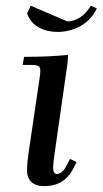

<svg xmlns="http://www.w3.org/2000/svg" viewBox="-20 -635 354 662"><path d="M58.1 -411.1 63 -439Q151.4 -439 214.8 -445.8L212.9 -418L168 -104Q163.1 -68.8 163.1 -58.1Q163.1 -35.2 175.8 -35.2Q194.8 -35.2 210 -64.9L221.2 -86.9L244.1 -76.2L232.9 -54.2Q201.7 6.8 132.8 6.8Q104 6.8 88.6 -7.1Q73.2 -21 73.2 -47.9Q73.2 -71.8 78.1 -105L116.2 -363.8Q119.1 -380.9 119.1 -391.1Q119.1 -402.8 112.8 -407Q106.4 -411.1 88.9 -411.1ZM73.2 -588.9 85.9 -615.2 212.9 -561Q262.7 -564 293 -615.2L314 -606Q293 -564 256.1 -544.4Q219.2 -524.9 178.2 -524.9Q142.1 -524.9 113.8 -540.3Q85.4 -555.7 73.2 -588.9Z"/></svg>

Font: Dihjauti S
Style: Bold Italic
Weight: 700
Italic angle: -9°
Designer: T. Christopher White
Version: Version 3.0.0